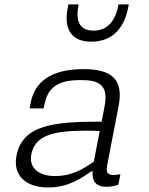

<svg xmlns="http://www.w3.org/2000/svg" viewBox="-20 -818 660 850"><path d="M349 -512C200.5 -512 133 -451 116.5 -365.5L111 -338H173L178.5 -362C196 -446 258.5 -462.5 332.5 -463.5C412.5 -464.5 462.5 -447 443 -347.5L430 -279.5C221.5 -279.5 79.5 -267 53 -128.5C36 -41 95 12 192.5 12C284.5 12 343 -31 384 -59.5H390.5C386 -22.5 399.5 9 451.5 9C466 9 483.5 6.5 504 0L513 -46.5C461 -37 446.5 -47 454.5 -87L505 -348C529.5 -473 467 -512 349 -512ZM328 -798.5H283C258 -693 292 -633.5 384.5 -633.5C477 -633.5 534 -693 550 -798.5H505C491 -726.5 458 -682.5 394 -682.5C330 -682.5 314 -726.5 328 -798.5ZM118.5 -134C135 -219.5 216 -239.5 363.5 -239.5C378.5 -239.5 400 -239 421.5 -238L395.5 -103C345.5 -66 292 -38.5 224.5 -38.5C152.5 -38.5 107 -74 118.5 -134Z"/></svg>

Font: Monaspace Neon ExtraLight
Style: Italic
Weight: 200
Italic angle: -11°
Designer: Riley Cran & the Lettermatic Team
Foundry: Lettermatic
Version: Version 1.200 (Monaspace Neon)